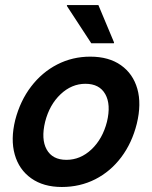

<svg xmlns="http://www.w3.org/2000/svg" viewBox="-20 -736 607 766"><path d="M226.7 10Q153.3 10 104.6 -24.6Q55.8 -59.2 38.8 -119.6Q21.7 -180 40.8 -257.5Q60.8 -334.2 104.2 -390.8Q147.5 -447.5 208.3 -478.8Q269.2 -510 340 -510Q414.2 -510 462.5 -475.8Q510.8 -441.7 527.9 -381.7Q545 -321.7 525.8 -242.5Q506.7 -165.8 463.8 -108.8Q420.8 -51.7 360 -20.8Q299.2 10 226.7 10ZM245 -98.3Q300.8 -98.3 345 -140Q389.2 -181.7 406.7 -250Q423.3 -319.2 400 -360.4Q376.7 -401.7 320.8 -401.7Q265.8 -401.7 221.7 -360Q177.5 -318.3 160 -250Q143.3 -180.8 166.2 -139.6Q189.2 -98.3 245 -98.3ZM344.2 -563.3 246.7 -712.5 247.5 -715.8H372.5L435 -566.7L434.2 -563.3Z"/></svg>

Font: Funnel Sans SemiBold
Style: Italic
Weight: 600
Italic angle: -14.036°
Designer: NORD ID, Kristian Moeller
Foundry: Dicotype
Version: Version 1.000